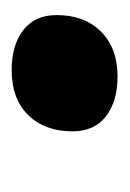

<svg xmlns="http://www.w3.org/2000/svg" viewBox="33 -245 220 326"><g transform="rotate(90 143.0 -82.0)"><path d="M99 8.2Q56.6 8.2 31.1 -11.5Q5.6 -31.2 5.6 -68.2Q5.6 -115.4 33.7 -143.5Q61.8 -171.6 109.6 -171.6Q152 -171.6 177.5 -151.9Q203 -132.2 203 -95.2Q203 -48 175.4 -19.9Q147.8 8.2 99 8.2Z"/></g></svg>

Font: Work Sans
Style: Italic
Weight: 400
Italic angle: -13°
Designer: Wei Huang
Foundry: Wei Huang
Version: Version 2.012